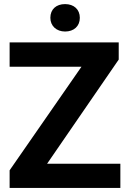

<svg xmlns="http://www.w3.org/2000/svg" viewBox="-20 -918 636 938"><path d="M27 0H568V-118H210L560 -627V-711H27V-592H378L27 -86ZM226 -831C226 -791 256 -764 298 -764C341 -764 370 -790 370 -831C370 -872 341 -898 298 -898C255 -898 226 -873 226 -831Z"/></svg>

Font: Asimov Pro
Style: Bd
Weight: 700
Designer: Google
Version: Version 2.000980; 2014